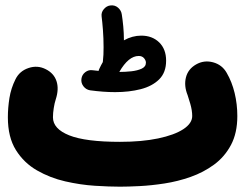

<svg xmlns="http://www.w3.org/2000/svg" viewBox="-20 -619 910 715"><path d="M283.2 -325.2Q285.2 -340.8 297.6 -350.3Q310.1 -359.9 325.2 -357.4Q336.4 -356 347.2 -355Q348.1 -359.4 350.1 -363.3Q356 -376 362.8 -387.7Q362.8 -390.1 363.3 -392.1Q364.7 -403.3 365.2 -415.8Q365.7 -428.2 365.7 -443.4Q365.7 -476.1 363.3 -507.8Q360.8 -539.6 358.4 -557.6Q356.4 -572.8 366.5 -584.7Q376.5 -596.7 390.1 -598.6Q407.2 -601.1 419.4 -590.6Q431.6 -580.1 433.6 -564.9Q436.5 -546.9 439 -521Q441.4 -495.1 441.4 -472.7Q441.4 -470.7 441.4 -468.8Q472.7 -486.3 505.9 -486.3Q546.9 -486.3 572.8 -461.2Q598.6 -436 598.6 -393.1Q598.6 -349.1 572.8 -323.5Q546.9 -297.9 503.9 -286.9Q460.9 -275.9 408.7 -275.9Q365.7 -275.9 315.4 -282.7Q300.3 -285.2 290.8 -297.6Q281.2 -310.1 283.2 -325.2ZM496.6 -410.6Q458.5 -410.6 424.3 -351.1Q445.8 -351.1 468.8 -353.5Q491.7 -356 507.6 -363.3Q523.4 -370.6 523.4 -385.7Q523.4 -394 516.4 -402.3Q509.3 -410.6 496.6 -410.6ZM9.3 -182.1Q9.3 -217.3 15.1 -253.9Q21 -290.5 37.6 -323.7Q52.7 -354.5 86.2 -365.7Q119.6 -377 150.4 -361.3Q180.7 -346.2 190.4 -316.9Q200.2 -287.6 187.5 -248.5Q183.1 -235.4 180.2 -216.8Q177.2 -198.2 177.2 -182.1Q177.2 -139.2 237.8 -115Q298.3 -90.8 426.8 -90.8Q508.3 -90.8 568.8 -103.5Q629.4 -116.2 662.6 -137.9Q695.8 -159.7 695.8 -187Q695.8 -207.5 688.7 -232.2Q681.6 -256.8 678.7 -264.6Q664.6 -299.3 672.4 -330.6Q680.2 -361.8 710 -378.9Q739.7 -396 773.4 -387Q807.1 -377.9 824.2 -347.7Q843.8 -314 853.8 -272.5Q863.8 -231 863.8 -187Q863.8 -123.5 840.1 -79.1Q816.4 -34.7 777.1 -5.9Q737.8 22.9 689.9 39.8Q642.1 56.6 592.8 64.2Q543.5 71.8 500 74Q456.5 76.2 426.8 76.2Q387.2 76.2 333.3 72.8Q279.3 69.3 222.9 56.4Q166.5 43.5 117.9 15.6Q69.3 -12.2 39.3 -60.1Q9.3 -107.9 9.3 -182.1Z"/></svg>

Font: Mikhak-FD Black
Style: Regular
Weight: 900
Designer: Amin Abedi
Version: Version 3.2